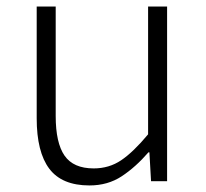

<svg xmlns="http://www.w3.org/2000/svg" viewBox="-20 -553 630 586"><path d="M150 -533V-199Q150 -117 177 -78Q204 -39 266 -39Q313 -39 350 -64Q387 -89 432 -143V-533H490V0H441L436 -88H433Q394 -43 351.5 -15Q309 13 253 13Q169 13 130.5 -38Q92 -89 92 -192V-533Z"/></svg>

Font: Kinto Sans Light
Style: Regular
Weight: 300
Designer: Authors: Ryoko NISHIZUKA  (kana & ideographs); Paul D. Hunt (Latin, Greek & Cyrillic); Wenlong ZHANG  (bopomofo); Sandol
Foundry: Adobe Systems Incorporated, ookami Inc.
Version: Version 0.001